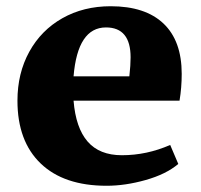

<svg xmlns="http://www.w3.org/2000/svg" viewBox="-20 -582 645 616"><path d="M563 -345Q563 -301 556 -259H216Q223 -172 261 -128Q299 -84 371 -84Q451 -84 526 -117L552 -56Q513 -23 447.5 -4.5Q382 14 322 14Q185 14 110.5 -57.5Q36 -129 36 -259Q36 -347 74 -416Q112 -485 180 -523.5Q248 -562 335 -562Q446 -562 504.5 -506.5Q563 -451 563 -345ZM216 -337H395Q399 -373 399 -398Q399 -494 320 -494Q229 -494 216 -337Z"/></svg>

Font: Martel Heavy
Style: Regular
Weight: 900
Designer: Dan Reynolds
Foundry: Dan Reynolds
Version: Version 1.001; ttfautohint (v1.1) -l 5 -r 5 -G 72 -x 0 -D la